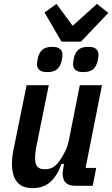

<svg xmlns="http://www.w3.org/2000/svg" viewBox="-20 -964 582 996"><path d="M233 -522 170 -211Q162 -174 162 -142Q162 -112 174 -99Q186 -86 212 -86Q238 -86 256 -97Q274 -108 290 -131Q306 -154 318.5 -180Q331 -206 337 -235L394 -522H509L424 -93H479L461 0H374Q338 0 321.5 -15.5Q305 -31 305 -65Q305 -72 306 -79.5Q307 -87 309 -95L312 -114H299Q277 -52 241 -20Q205 12 150 12Q94 12 68 -20.5Q42 -53 42 -114Q42 -135 45 -157.5Q48 -180 52 -197L118 -522ZM299 -748 211 -899 273 -944 357 -830 483 -944 542 -897 400 -748ZM225 -590Q196 -590 184 -601.5Q172 -613 172 -630Q172 -635 173 -644.5Q174 -654 177 -666Q185 -695 202 -708Q219 -721 251 -721Q280 -721 292 -709.5Q304 -698 304 -681Q304 -676 303 -666.5Q302 -657 299 -645Q291 -616 274 -603Q257 -590 225 -590ZM412 -590Q383 -590 371 -601.5Q359 -613 359 -630Q359 -635 360 -644.5Q361 -654 364 -666Q372 -695 389 -708Q406 -721 438 -721Q467 -721 479 -709.5Q491 -698 491 -681Q491 -676 490 -666.5Q489 -657 486 -645Q478 -616 461 -603Q444 -590 412 -590Z"/></svg>

Font: IBM Plex Sans Condensed SemiBold
Style: Italic
Weight: 600
Width: 3
Italic angle: -11°
Designer: Mike Abbink, Paul van der Laan, Pieter van Rosmalen
Foundry: Bold Monday
Version: Version 1.3